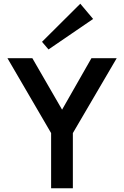

<svg xmlns="http://www.w3.org/2000/svg" viewBox="-20 -1013 666 1033"><path d="M255 0V-297L20 -700H154L314 -423L472 -700H608L372 -297V0ZM241 -747 206 -788 412 -993 481 -911Z"/></svg>

Font: Zen Kaku Gothic Antique
Style: Bold
Weight: 700
Designer: Yoshimichi Ohira
Foundry: Positype
Version: Version 1.001